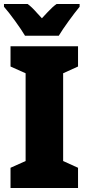

<svg xmlns="http://www.w3.org/2000/svg" viewBox="-25 -947 444 967"><path d="M28 0V-102L104 -136V-578L28 -612V-714H368V-612L293 -578V-136L368 -102V0ZM376 -913Q352 -884 320.5 -840.5Q289 -797 271 -767H101Q84 -796 51 -841.5Q18 -887 -5 -913V-927H114Q134 -913 162 -881Q176 -865 186 -855Q192 -861 215.5 -886.5Q239 -912 260 -927H376Z"/></svg>

Font: Noto Sans Display Black Narrow
Style: Regular
Weight: 900
Width: 4
Designer: Monotype Design team
Foundry: Monotype Imaging Inc.
Version: Version 1.000